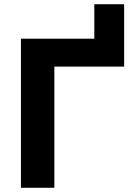

<svg xmlns="http://www.w3.org/2000/svg" viewBox="-20 -888 627 908"><path d="M79 0V-705H426V-868H567V-573H237V0Z"/></svg>

Font: Nunito Sans 10pt ExtraBold
Style: Regular
Weight: 800
Designer: Vernon Adams
Foundry: Vernon Adams
Version: Version 3.101;gftools[0.9.27]